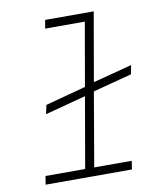

<svg xmlns="http://www.w3.org/2000/svg" viewBox="-84 -818 755 887"><g transform="rotate(-10 293.5 -375.0)"><path d="M188 -750 181.2 -710.4H367.2L315.4 -413.1L125.5 -362.3L116.7 -320.3L308.1 -371.1L250.5 -39.6H64.5L58.1 0H462.9L469.2 -39.6H293L352.5 -385.7L534.7 -433.6L543 -475.6L359.9 -427.7L416 -750Z"/></g></svg>

Font: Roboto Mono ExtraLight
Style: Italic
Weight: 250
Italic angle: -10°
Monospace: yes
Designer: Google
Version: Version 3.000